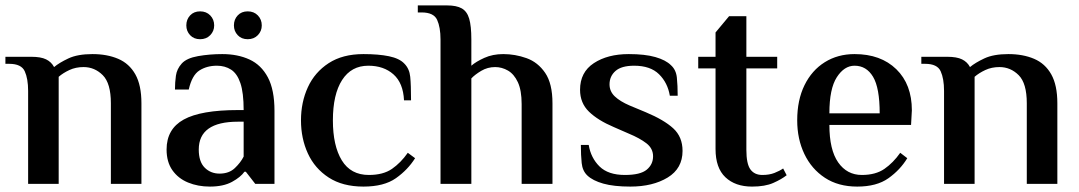

<svg xmlns="http://www.w3.org/2000/svg" viewBox="-21 -680 3990 710"><path d="M83 0V-344Q83 -389 70.5 -416.5Q58 -444 13 -444H-1V-470H95Q130 -470 149.5 -460.5Q169 -451 179 -432Q198 -448 232 -464Q266 -480 321 -480Q375 -480 416 -462.5Q457 -445 479.5 -405Q502 -365 502 -298V0H389V-298Q389 -372 359 -402Q329 -432 288 -432Q259 -432 235.5 -421Q212 -410 196 -396V0Z M755 10Q711 10 674.5 -5Q638 -20 616.5 -50.5Q595 -81 595 -127Q595 -203 658.5 -238Q722 -273 859 -273H880Q880 -337 868 -372.5Q856 -408 833.5 -422.5Q811 -437 781 -437Q744 -437 716.5 -419.5Q689 -402 677 -349H626Q626 -375 629.5 -400Q633 -425 651 -445Q669 -465 711.5 -472.5Q754 -480 801 -480Q858 -480 901.5 -460Q945 -440 969.5 -394Q994 -348 994 -270V0H923L888 -45H883Q869 -25 837 -7.5Q805 10 755 10ZM791 -38Q826 -38 847.5 -58.5Q869 -79 880 -101V-230H859Q714 -230 714 -127Q714 -82 736 -60Q758 -38 791 -38ZM895 -535Q872 -535 858 -550Q844 -565 844 -586Q844 -608 858 -623Q872 -638 895 -638Q918 -638 932.5 -623Q947 -608 947 -586Q947 -565 932.5 -550Q918 -535 895 -535ZM719 -535Q696 -535 682 -550Q668 -565 668 -586Q668 -608 682 -623Q696 -638 719 -638Q742 -638 756.5 -623Q771 -608 771 -586Q771 -565 756.5 -550Q742 -535 719 -535Z M1323 10Q1246 10 1194.5 -23.5Q1143 -57 1117.5 -112.5Q1092 -168 1092 -235Q1092 -302 1117.5 -357.5Q1143 -413 1194.5 -446.5Q1246 -480 1323 -480Q1379 -480 1417.5 -472Q1456 -464 1474 -445Q1493 -426 1496 -396Q1499 -366 1499 -309H1473Q1470 -373 1434 -405Q1398 -437 1341 -437Q1278 -437 1244 -384Q1210 -331 1210 -235Q1210 -141 1243 -87Q1276 -33 1343 -33Q1396 -33 1428.5 -55.5Q1461 -78 1487 -115L1514 -95Q1487 -52 1443 -21Q1399 10 1323 10Z M1608 0V-534Q1608 -579 1595.5 -606.5Q1583 -634 1538 -634H1524V-660H1632Q1667 -660 1686.5 -649Q1706 -638 1714 -611Q1722 -584 1722 -534V-437Q1739 -452 1770 -466Q1801 -480 1840 -480Q1884 -480 1926 -465Q1968 -450 1995 -410.5Q2022 -371 2022 -298V0H1908V-295Q1908 -346 1894 -376Q1880 -406 1857.5 -419Q1835 -432 1810 -432Q1782 -432 1758.5 -418Q1735 -404 1722 -390V0Z M2310 10Q2249 10 2210 -1Q2171 -12 2151 -31Q2133 -48 2130 -77Q2127 -106 2127 -144H2156Q2164 -96 2196 -64.5Q2228 -33 2290 -33Q2347 -33 2370.5 -52.5Q2394 -72 2394 -102Q2394 -131 2369.5 -150Q2345 -169 2304 -186L2249 -210Q2190 -235 2157 -267Q2124 -299 2124 -348Q2124 -413 2175 -446.5Q2226 -480 2304 -480Q2364 -480 2402.5 -469Q2441 -458 2460 -439Q2479 -422 2482 -393Q2485 -364 2485 -326H2456Q2448 -374 2416 -405.5Q2384 -437 2324 -437Q2277 -437 2255 -417.5Q2233 -398 2233 -368Q2233 -342 2252.5 -323.5Q2272 -305 2307 -290L2367 -265Q2434 -237 2468.5 -205.5Q2503 -174 2503 -122Q2503 -57 2448 -23.5Q2393 10 2310 10Z M2760 10Q2698 10 2661.5 -24.5Q2625 -59 2625 -129V-427H2561V-470H2625V-560L2675 -620H2739V-470H2853V-427H2739V-126Q2739 -74 2754 -53.5Q2769 -33 2798 -33Q2824 -33 2843 -40.5Q2862 -48 2875 -57L2888 -32Q2869 -17 2838.5 -3.5Q2808 10 2760 10Z M3149 10Q3079 10 3029.5 -22.5Q2980 -55 2953.5 -110.5Q2927 -166 2927 -235Q2927 -310 2954 -365Q2981 -420 3029 -450Q3077 -480 3139 -480Q3236 -480 3293.5 -424Q3351 -368 3351 -272L3348 -218H3046Q3046 -126 3078.5 -79.5Q3111 -33 3166 -33Q3217 -33 3249.5 -55.5Q3282 -78 3308 -115L3334 -95Q3308 -52 3264.5 -21Q3221 10 3149 10ZM3046 -261H3232Q3232 -355 3207.5 -396Q3183 -437 3139 -437Q3101 -437 3073.5 -394.5Q3046 -352 3046 -261Z M3470 0V-344Q3470 -389 3457.5 -416.5Q3445 -444 3400 -444H3386V-470H3482Q3517 -470 3536.5 -460.5Q3556 -451 3566 -432Q3585 -448 3619 -464Q3653 -480 3708 -480Q3762 -480 3803 -462.5Q3844 -445 3866.5 -405Q3889 -365 3889 -298V0H3776V-298Q3776 -372 3746 -402Q3716 -432 3675 -432Q3646 -432 3622.5 -421Q3599 -410 3583 -396V0Z"/></svg>

Font: El Messiri SemiBold
Style: Regular
Weight: 600
Designer: Mohamed Gaber
Foundry: Kief Type Foundry
Version: Version 2.020; ttfautohint (v1.8.3)